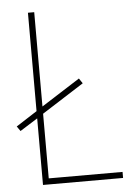

<svg xmlns="http://www.w3.org/2000/svg" viewBox="-52 -805 550 793"><g transform="rotate(-5 223.0 -408.0)"><path d="M94 -51V-327L21 -281L7 -301L94 -357V-765H120V-374L280 -476L294 -455L120 -344V-76H426V-51Z"/></g></svg>

Font: Noto Sans Tamil UI SemiCondensed Thin
Style: Regular
Weight: 100
Width: 4
Designer: Jelle Bosma - Monotype Design Team
Foundry: Monotype Imaging Inc.
Version: Version 2.004; ttfautohint (v1.8.4.7-5d5b)